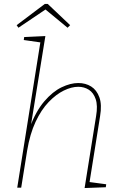

<svg xmlns="http://www.w3.org/2000/svg" viewBox="-20 -947 621 969"><path d="M407 2 465 -361Q474 -414 463 -446.5Q452 -479 428.5 -494Q405 -509 375 -509Q341 -509 302 -490Q263 -471 225.5 -432Q188 -393 159.5 -332Q131 -271 117 -187L87 0H67L185 -742L191 -732L100 -745L102 -760L209 -765L134 -302L129 -301Q161 -386 203.5 -435.5Q246 -485 291 -506.5Q336 -528 375 -528Q412 -528 440 -510.5Q468 -493 481.5 -456Q495 -419 485 -360L431 -22L426 -29L516 -17L514 -2ZM73 -807 64 -820 206 -927H221L334 -820L321 -807L206 -902H214Z"/></svg>

Font: Bitter Thin
Style: Italic
Weight: 100
Italic angle: -9°
Designer: Sol Matas, and Bitter project Authors
Foundry: Sol Matas
Version: Version 2.002